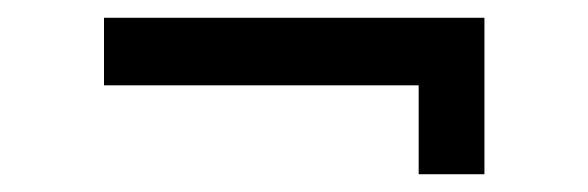

<svg xmlns="http://www.w3.org/2000/svg" viewBox="-20 -354 662 216"><path d="M97 -334V-258H451V-158H525V-334H97Z"/></svg>

Font: Maven Pro
Style: Medium
Weight: 500
Designer: Joe Prince
Foundry: Joe Prince
Version: Version 1.003